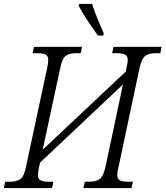

<svg xmlns="http://www.w3.org/2000/svg" viewBox="-40 -951 837 971"><path d="M-20 0 -14 -32H11Q44 -32 63 -45.5Q82 -59 92 -110L198 -605Q204 -632 204 -647Q204 -669 189.5 -675.5Q175 -682 149 -682H125L132 -714H375L368 -682H345Q311 -682 292.5 -668.5Q274 -655 264 -604L176 -194L596 -589L599 -605Q606 -633 606 -647Q606 -669 591.5 -675.5Q577 -682 551 -682H527L534 -714H777L771 -682H747Q714 -682 695 -668.5Q676 -655 665 -604L560 -109Q553 -82 553 -67Q553 -45 567.5 -38.5Q582 -32 608 -32H632L625 0H382L389 -32H411Q445 -32 464 -45.5Q483 -59 494 -110L582 -524L163 -129L158 -109Q152 -81 152 -67Q152 -45 166 -38.5Q180 -32 206 -32H230L223 0ZM455 -771Q429 -808 403 -846.5Q377 -885 358 -922L361 -931H426Q435 -901 452 -859Q469 -817 485 -782L482 -771Z"/></svg>

Font: Noto Serif SemiCondensed Light
Style: Italic
Weight: 300
Width: 4
Italic angle: -12°
Designer: Monotype Design Team
Foundry: Monotype Imaging Inc.
Version: Version 2.013; ttfautohint (v1.8.4.7-5d5b)